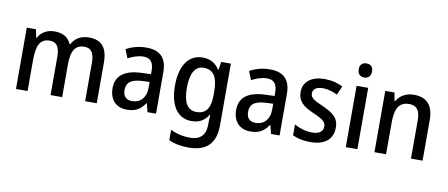

<svg xmlns="http://www.w3.org/2000/svg" viewBox="-80 -1084 3881 1662"><g transform="rotate(10 1860.0 -252.5)"><path d="M621 -549C555 -549 501 -521 470 -463H464C442 -518 394 -549 319 -549C256 -549 203 -521 175 -467H170L156 -539H75V0H177V-273C177 -393 203 -463 291 -463C351 -463 379 -424 379 -338V0H481V-290C481 -402 512 -463 596 -463C655 -463 683 -424 683 -337V0H785V-354C785 -489 731 -549 621 -549Z M1126 -549C1058 -549 996 -531 949 -504L979 -429C1023 -451 1068 -468 1114 -468C1172 -468 1204 -437 1204 -358V-329L1123 -326C973 -321 897 -262 897 -153C897 -51 956 10 1049 10C1127 10 1169 -17 1209 -75H1212L1231 0H1306V-364C1306 -488 1248 -549 1126 -549ZM1141 -258 1204 -261V-211C1204 -119 1152 -71 1081 -71C1033 -71 1002 -97 1002 -155C1002 -219 1039 -253 1141 -258Z M1620 -549C1499 -549 1425 -446 1425 -268C1425 -90 1498 10 1619 10C1686 10 1734 -18 1766 -72H1771C1769 -52 1767 -18 1767 0V18C1767 108 1718 154 1633 154C1568 154 1511 141 1459 114V207C1508 229 1563 240 1633 240C1795 240 1869 158 1869 3V-539H1784L1773 -469H1768C1733 -524 1684 -549 1620 -549ZM1643 -463C1731 -463 1769 -405 1769 -270V-247C1769 -129 1731 -75 1646 -75C1569 -75 1530 -138 1530 -267C1530 -394 1569 -463 1643 -463Z M2212 -549C2144 -549 2082 -531 2035 -504L2065 -429C2109 -451 2154 -468 2200 -468C2258 -468 2290 -437 2290 -358V-329L2209 -326C2059 -321 1983 -262 1983 -153C1983 -51 2042 10 2135 10C2213 10 2255 -17 2295 -75H2298L2317 0H2392V-364C2392 -488 2334 -549 2212 -549ZM2227 -258 2290 -261V-211C2290 -119 2238 -71 2167 -71C2119 -71 2088 -97 2088 -155C2088 -219 2125 -253 2227 -258Z M2860 -151C2860 -237 2807 -274 2719 -314C2631 -352 2604 -369 2604 -409C2604 -445 2635 -468 2691 -468C2734 -468 2779 -454 2819 -434L2853 -512C2804 -536 2753 -549 2693 -549C2581 -549 2506 -496 2506 -404C2506 -318 2559 -280 2648 -241C2736 -203 2760 -181 2760 -144C2760 -100 2729 -74 2662 -74C2608 -74 2548 -93 2507 -117V-22C2548 -1 2597 10 2664 10C2788 10 2860 -47 2860 -151Z M3026 -745C2991 -745 2967 -726 2967 -683C2967 -641 2992 -621 3026 -621C3059 -621 3084 -641 3084 -683C3084 -726 3060 -745 3026 -745ZM3076 -539H2974V0H3076Z M3477 -549C3413 -549 3357 -521 3326 -467H3320L3307 -539H3226V0H3328V-273C3328 -400 3359 -463 3453 -463C3518 -463 3547 -421 3547 -338V0H3649V-355C3649 -489 3588 -549 3477 -549Z"/></g></svg>

Font: Noto Sans Myanmar UI SemiCondensed Medium
Style: Regular
Weight: 500
Width: 4
Designer: Monotype Design Team
Foundry: Monotype Imaging Inc.
Version: Version 2.103